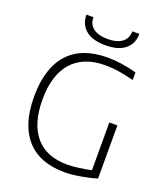

<svg xmlns="http://www.w3.org/2000/svg" viewBox="-170 -1066 1016 1187"><g transform="rotate(20 338.5 -473.0)"><path d="M365 -816Q280 -816 235.5 -853Q191 -890 191 -954H237Q237 -908 270 -882.5Q303 -857 365 -857Q426 -857 459.5 -882.5Q493 -908 493 -954H539Q539 -890 494.5 -853Q450 -816 365 -816ZM397 8Q232 8 146 -88Q60 -184 60 -368Q60 -555 148 -652.5Q236 -750 407 -750Q495 -750 598 -722V-672Q565 -680 539.5 -685.5Q514 -691 492.5 -694Q471 -697 451 -698.5Q431 -700 409 -700Q266 -700 190.5 -615Q115 -530 115 -369Q115 -209 187 -125.5Q259 -42 396 -42Q411 -42 431 -43.5Q451 -45 472 -48Q493 -51 514 -54.5Q535 -58 552 -62V-376H605V-27Q582 -19 554.5 -13Q527 -7 499 -2Q471 3 444.5 5.5Q418 8 397 8Z"/></g></svg>

Font: Encode Sans Wide
Style: ExtraLight
Weight: 200
Designer: Pablo Impallari, Andres Torresi
Foundry: Pablo Impallari, Andres Torresi
Version: Version 1.000; ttfautohint (v1.00) -l 8 -r 50 -G 200 -x 14 -